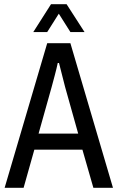

<svg xmlns="http://www.w3.org/2000/svg" viewBox="-20 -891 559 911"><path d="M138 -739 222 -871H296L381 -739H314L259 -826L204 -739ZM2 0 204 -686H314L516 0H423L371 -181H143L92 0ZM163 -257H351L289 -478Q284 -496 275.5 -531Q267 -566 260 -592H254Q249 -568 240 -534Q231 -500 225 -478Z"/></svg>

Font: Archivo Condensed
Style: Regular
Weight: 400
Width: 3
Designer: Hector Gatti
Foundry: Omnibus-Type
Version: Version 2.001; ttfautohint (v1.8.3)